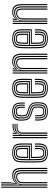

<svg xmlns="http://www.w3.org/2000/svg" viewBox="1218 -2058 848 3324"><g transform="rotate(-90 1642.0 -396.0)"><path d="M378.5 0V-450Q378.5 -495.5 367.9 -527.2Q357.2 -559 330.9 -575.4Q304.5 -591.8 257.5 -591.8Q212.2 -591.8 178.9 -573.1Q145.5 -554.5 125 -520.5H120.8L129.2 -642V-800H148.8V-663.8L135.2 -554H139.2Q161.2 -582.5 193 -595.5Q224.8 -608.5 263 -608.5Q315.5 -608.5 344.8 -590.4Q374 -572.2 385.9 -537.6Q397.8 -503 397.8 -453V0ZM53.5 0V-800H72.8V0ZM131 0V-434.5Q131 -464 145.1 -488Q159.2 -512 184.1 -526.1Q209 -540.2 241.2 -540.2Q288.2 -540.2 304.5 -515Q320.8 -489.8 320.8 -443.8V0H301.2V-442.8Q301.2 -481 288.5 -502.4Q275.8 -523.8 238.8 -523.8Q214.5 -523.8 194.6 -512.6Q174.8 -501.5 163.1 -481.9Q151.5 -462.2 151.2 -436L150.2 0ZM92.2 0V-800H111.5V-619.8L107.5 -478.2H112.2Q129.5 -524 165.8 -549.6Q202 -575.2 251.8 -575Q315 -574.5 337.1 -541.9Q359.2 -509.2 359.2 -449V0H339.8V-446.8Q339.8 -500.8 320.1 -529.6Q300.5 -558.5 245.8 -558.5Q205.2 -558.5 175.1 -540.5Q145 -522.5 128.5 -493.9Q112 -465.2 112 -433.2V0Z M659.8 8Q577 8 537.1 -24Q497.2 -56 493.8 -133.5Q492 -172.5 491.2 -216.4Q490.5 -260.2 490.6 -304.9Q490.8 -349.5 491.5 -390.6Q492.2 -431.8 493.8 -465.2Q497.8 -543.5 537.2 -575.8Q576.8 -608 658.5 -608Q740.5 -608 778.4 -576Q816.2 -544 819.8 -467.8Q820.2 -460.2 820.5 -438.1Q820.8 -416 820.9 -386.2Q821 -356.5 820.5 -325.6Q820 -294.8 818.5 -269.5H587.8Q588 -245.2 588.2 -223.4Q588.5 -201.5 589.1 -180.9Q589.8 -160.2 590.2 -139.5Q592 -102 608.1 -85.8Q624.2 -69.5 659.8 -69.5Q690 -69.5 705.5 -84.9Q721 -100.2 723 -138.2Q723.8 -154.8 723.6 -176.2Q723.5 -197.8 722.2 -215.8H741.8Q743 -195.8 743 -173.9Q743 -152 742.2 -137.5Q740 -92.8 720.6 -73.4Q701.2 -54 659.8 -54Q614.2 -54 593.6 -73.8Q573 -93.5 571 -138.5Q570 -162.5 569.4 -187.2Q568.8 -212 568.5 -236.9Q568.2 -261.8 568 -285.5H800Q801 -311 801.2 -339.5Q801.5 -368 801.4 -394.2Q801.2 -420.5 801 -440Q800.8 -459.5 800.2 -467Q797.2 -534.5 764.4 -563.5Q731.5 -592.5 658.5 -592.5Q586.5 -592.5 551.4 -563.4Q516.2 -534.2 512.8 -463.2Q511.5 -433.5 510.8 -393Q510 -352.5 510 -307.4Q510 -262.2 510.6 -217.9Q511.2 -173.5 512.8 -136Q516 -67.8 549.8 -37.6Q583.5 -7.5 659.8 -7.5Q731 -7.5 764 -36.9Q797 -66.2 800.2 -135Q800.8 -145.5 801 -159.8Q801.2 -174 800.9 -188.8Q800.5 -203.5 799.5 -215.8H819Q820.5 -197.5 820.5 -174Q820.5 -150.5 819.8 -134.2Q816 -58 778.8 -25Q741.5 8 659.8 8ZM659.8 -23Q595.5 -23 565.2 -48.9Q535 -74.8 532.2 -136.2Q531 -170 530.2 -212.5Q529.5 -255 529.5 -300.1Q529.5 -345.2 530.1 -387.2Q530.8 -429.2 532.2 -461.8Q535.2 -526 566.1 -551.5Q597 -577 658.5 -577Q721 -577 749.6 -551.5Q778.2 -526 781 -466.5Q781.5 -457.5 781.9 -431.1Q782.2 -404.8 782.1 -370.1Q782 -335.5 780.8 -301.2H548.8Q548.8 -257.8 549.5 -214.8Q550.2 -171.8 551.5 -138Q554 -83.8 579.6 -61.1Q605.2 -38.5 659.8 -38.5Q709.8 -38.5 734.4 -60.5Q759 -82.5 761.5 -136.2Q762.2 -151.8 762.2 -174.2Q762.2 -196.8 761 -215.8H780.5Q781.8 -196.5 781.8 -174.1Q781.8 -151.8 781 -135.8Q778 -75.5 749.9 -49.2Q721.8 -23 659.8 -23ZM548.8 -317H762Q762.8 -347.2 762.8 -377.6Q762.8 -408 762.4 -431.9Q762 -455.8 761.5 -465.8Q759.5 -516.8 735.4 -539.1Q711.2 -561.5 658.5 -561.5Q604.8 -561.5 579.5 -538.5Q554.2 -515.5 551.5 -460.8Q550.2 -430.5 549.6 -392.5Q549 -354.5 548.8 -317ZM568.5 -332.8Q568.5 -349 568.9 -371.5Q569.2 -394 569.8 -417.2Q570.2 -440.5 571 -459.8Q573.2 -506.5 594 -526.2Q614.8 -546 658.5 -546Q701.2 -546 720.8 -527.2Q740.2 -508.5 742.2 -465.2Q742.8 -455.5 743 -434.2Q743.2 -413 743.2 -386.2Q743.2 -359.5 742.5 -332.8ZM588 -348.5H723.2Q723.8 -373.8 723.8 -397.5Q723.8 -421.2 723.5 -439Q723.2 -456.8 723 -463.5Q721.5 -498.2 707.1 -514.4Q692.8 -530.5 658.5 -530.5Q623.2 -530.5 607.6 -513.4Q592 -496.2 590.2 -459Q589.8 -440 589.2 -421.9Q588.8 -403.8 588.5 -385.8Q588.2 -367.8 588 -348.5Z M950.2 0V-600H969.5V-549L965 -478.2H970.2Q987 -523.5 1023.6 -546.1Q1060.2 -568.8 1109.2 -568.8Q1122 -568.8 1137.5 -568.1Q1153 -567.5 1160 -567V-550.2Q1151 -551 1134.2 -551.4Q1117.5 -551.8 1104.8 -551.8Q1063 -551.8 1032.9 -534.8Q1002.8 -517.8 986.6 -490.6Q970.5 -463.5 970.5 -433V0ZM911.5 0V-600H930.8V0ZM989 0V-434.5Q989 -479.2 1020.5 -506.4Q1052 -533.5 1097.2 -533.5Q1112.8 -533.5 1129.8 -533.4Q1146.8 -533.2 1160 -533V-516.2Q1147 -516.8 1129.6 -516.8Q1112.2 -516.8 1097.2 -516.8Q1061 -516.8 1035.1 -496.4Q1009.2 -476 1009.2 -436V0ZM978.8 -520.5 989 -579V-600H1008.2V-591.8L995.8 -554H999.2Q1017.8 -579.2 1051.1 -590.8Q1084.5 -602.2 1118 -602.2Q1126.5 -602.2 1138.5 -601.9Q1150.5 -601.5 1160 -600.5V-583.8Q1152.2 -584.5 1140.8 -585Q1129.2 -585.5 1118.2 -585.5Q1073.5 -585.5 1038.4 -569.8Q1003.2 -554 983 -520.5Z M1371.2 8Q1293.5 8 1257.4 -24.5Q1221.2 -57 1218.2 -134.2Q1217.5 -154.8 1217.5 -174.8Q1217.5 -194.8 1218.8 -213H1237Q1236 -196.5 1235.9 -175.4Q1235.8 -154.2 1236.5 -135Q1239.2 -65.5 1271.2 -36.5Q1303.2 -7.5 1371.2 -7.5Q1447.2 -7.5 1480.1 -36.8Q1513 -66 1514.5 -131.8Q1515 -144.2 1515 -152.1Q1515 -160 1515 -167.8Q1515 -175.5 1515 -187.8Q1515 -248 1487.9 -275.5Q1460.8 -303 1409.2 -317.8L1360 -332Q1338.2 -338.5 1323.1 -346.5Q1308 -354.5 1299.9 -370.4Q1291.8 -386.2 1290.5 -415.8Q1290 -430.5 1289.5 -440.2Q1289 -450 1289.5 -463.5Q1290.8 -505.5 1310.4 -525.8Q1330 -546 1375.2 -546Q1414.5 -546 1434.2 -526.6Q1454 -507.2 1455.8 -462.2Q1456.2 -452.5 1456.1 -432.6Q1456 -412.8 1454.8 -390.5H1436.8Q1437.8 -411 1437.9 -432.4Q1438 -453.8 1437.5 -461.5Q1435.5 -497.5 1420 -514Q1404.5 -530.5 1375.2 -530.5Q1342.5 -530.5 1325.8 -514.9Q1309 -499.2 1308 -463.5Q1307.5 -449.2 1307.8 -439.5Q1308 -429.8 1309 -416Q1310.5 -391.5 1316.5 -378.8Q1322.5 -366 1334.5 -359.8Q1346.5 -353.5 1365.2 -347.8L1413.8 -333.5Q1452.2 -322.5 1479 -305.6Q1505.8 -288.8 1519.5 -260.8Q1533.2 -232.8 1533.2 -187.8Q1533.2 -175.2 1533.4 -167.4Q1533.5 -159.5 1533.4 -151.8Q1533.2 -144 1532.8 -131.8Q1531.2 -58.8 1494.9 -25.4Q1458.5 8 1371.2 8ZM1371.2 -23Q1312.5 -23 1284.9 -48.6Q1257.2 -74.2 1255 -135.8Q1254.2 -154.2 1254.2 -175.2Q1254.2 -196.2 1255 -213H1273.2Q1272.5 -196.2 1272.6 -175.6Q1272.8 -155 1273.2 -136.5Q1275.2 -82.8 1298.8 -60.6Q1322.2 -38.5 1371.2 -38.5Q1426.2 -38.5 1451.2 -60Q1476.2 -81.5 1477.5 -132.5Q1478 -147.8 1478 -159.9Q1478 -172 1478 -187.8Q1478 -235.5 1457.9 -255.6Q1437.8 -275.8 1400.2 -286.2L1350 -300.5Q1319.8 -309.2 1299 -320.8Q1278.2 -332.2 1267 -354.1Q1255.8 -376 1253.5 -415.2Q1252.8 -429.2 1252.6 -441.1Q1252.5 -453 1252.5 -464Q1251.8 -524 1281.2 -550.5Q1310.8 -577 1375.2 -577Q1435.5 -577 1462.4 -550Q1489.2 -523 1492.2 -465.2Q1493 -453.2 1492.9 -431.2Q1492.8 -409.2 1491 -390.5H1473Q1474 -409 1474.2 -431.9Q1474.5 -454.8 1474.2 -462.8Q1471.8 -516 1447.8 -538.8Q1423.8 -561.5 1375.2 -561.5Q1320.8 -561.5 1296.4 -538.5Q1272 -515.5 1271 -464.5Q1270.8 -449.5 1271.1 -439.2Q1271.5 -429 1272 -415.8Q1273.5 -381.2 1282.9 -362.4Q1292.2 -343.5 1310.2 -333.8Q1328.2 -324 1355 -316.2L1404.8 -302Q1451.2 -288.8 1473.9 -264.5Q1496.5 -240.2 1496.5 -187.8Q1496.5 -174.8 1496.5 -161.9Q1496.5 -149 1496 -132.2Q1494.5 -74.2 1466 -48.6Q1437.5 -23 1371.2 -23ZM1371.2 -54Q1331.8 -54 1312.4 -72.6Q1293 -91.2 1291.5 -137.2Q1291 -155.8 1290.8 -175.4Q1290.5 -195 1291.5 -213H1309.8Q1308.8 -195 1309 -177.4Q1309.2 -159.8 1310 -137.8Q1311.2 -100.8 1325.6 -85.1Q1340 -69.5 1371.2 -69.5Q1407 -69.5 1423.2 -84Q1439.5 -98.5 1440.5 -132.8Q1441.5 -150.8 1441.4 -160.9Q1441.2 -171 1441 -187.8Q1441 -219.8 1429.1 -233.6Q1417.2 -247.5 1391.2 -255L1340 -269.8Q1299.5 -281.2 1272.9 -297Q1246.2 -312.8 1232.6 -340.4Q1219 -368 1216.8 -415.2Q1216 -432.2 1215.9 -442.6Q1215.8 -453 1215.8 -465.2Q1214.5 -543.2 1253.8 -575.6Q1293 -608 1375.2 -608Q1453.2 -608 1488.6 -575.2Q1524 -542.5 1528.8 -467Q1529.5 -455 1529.2 -432.6Q1529 -410.2 1527.5 -390.5H1509.2Q1511 -410.8 1511.1 -432.8Q1511.2 -454.8 1510.5 -466Q1506.8 -533 1475.4 -562.8Q1444 -592.5 1375.2 -592.5Q1300.2 -592.5 1266.6 -562.2Q1233 -532 1234 -464Q1234 -453 1234.1 -441.9Q1234.2 -430.8 1235 -415.5Q1238 -371.5 1250.8 -346.9Q1263.5 -322.2 1286.9 -308.9Q1310.2 -295.5 1345 -285.5L1396 -270.8Q1429 -261 1444.2 -243.6Q1459.5 -226.2 1459.5 -187.8Q1459.5 -175.5 1459.6 -167.8Q1459.8 -160 1459.6 -152.2Q1459.5 -144.5 1459 -132.2Q1458 -91.5 1438.1 -72.8Q1418.2 -54 1371.2 -54Z M1778.8 8Q1696 8 1656.1 -24Q1616.2 -56 1612.8 -133.5Q1611 -172.5 1610.2 -216.4Q1609.5 -260.2 1609.6 -304.9Q1609.8 -349.5 1610.5 -390.6Q1611.2 -431.8 1612.8 -465.2Q1616.8 -543.5 1656.2 -575.8Q1695.8 -608 1777.5 -608Q1859.5 -608 1897.4 -576Q1935.2 -544 1938.8 -467.8Q1939.2 -460.2 1939.5 -438.1Q1939.8 -416 1939.9 -386.2Q1940 -356.5 1939.5 -325.6Q1939 -294.8 1937.5 -269.5H1706.8Q1707 -245.2 1707.2 -223.4Q1707.5 -201.5 1708.1 -180.9Q1708.8 -160.2 1709.2 -139.5Q1711 -102 1727.1 -85.8Q1743.2 -69.5 1778.8 -69.5Q1809 -69.5 1824.5 -84.9Q1840 -100.2 1842 -138.2Q1842.8 -154.8 1842.6 -176.2Q1842.5 -197.8 1841.2 -215.8H1860.8Q1862 -195.8 1862 -173.9Q1862 -152 1861.2 -137.5Q1859 -92.8 1839.6 -73.4Q1820.2 -54 1778.8 -54Q1733.2 -54 1712.6 -73.8Q1692 -93.5 1690 -138.5Q1689 -162.5 1688.4 -187.2Q1687.8 -212 1687.5 -236.9Q1687.2 -261.8 1687 -285.5H1919Q1920 -311 1920.2 -339.5Q1920.5 -368 1920.4 -394.2Q1920.2 -420.5 1920 -440Q1919.8 -459.5 1919.2 -467Q1916.2 -534.5 1883.4 -563.5Q1850.5 -592.5 1777.5 -592.5Q1705.5 -592.5 1670.4 -563.4Q1635.2 -534.2 1631.8 -463.2Q1630.5 -433.5 1629.8 -393Q1629 -352.5 1629 -307.4Q1629 -262.2 1629.6 -217.9Q1630.2 -173.5 1631.8 -136Q1635 -67.8 1668.8 -37.6Q1702.5 -7.5 1778.8 -7.5Q1850 -7.5 1883 -36.9Q1916 -66.2 1919.2 -135Q1919.8 -145.5 1920 -159.8Q1920.2 -174 1919.9 -188.8Q1919.5 -203.5 1918.5 -215.8H1938Q1939.5 -197.5 1939.5 -174Q1939.5 -150.5 1938.8 -134.2Q1935 -58 1897.8 -25Q1860.5 8 1778.8 8ZM1778.8 -23Q1714.5 -23 1684.2 -48.9Q1654 -74.8 1651.2 -136.2Q1650 -170 1649.2 -212.5Q1648.5 -255 1648.5 -300.1Q1648.5 -345.2 1649.1 -387.2Q1649.8 -429.2 1651.2 -461.8Q1654.2 -526 1685.1 -551.5Q1716 -577 1777.5 -577Q1840 -577 1868.6 -551.5Q1897.2 -526 1900 -466.5Q1900.5 -457.5 1900.9 -431.1Q1901.2 -404.8 1901.1 -370.1Q1901 -335.5 1899.8 -301.2H1667.8Q1667.8 -257.8 1668.5 -214.8Q1669.2 -171.8 1670.5 -138Q1673 -83.8 1698.6 -61.1Q1724.2 -38.5 1778.8 -38.5Q1828.8 -38.5 1853.4 -60.5Q1878 -82.5 1880.5 -136.2Q1881.2 -151.8 1881.2 -174.2Q1881.2 -196.8 1880 -215.8H1899.5Q1900.8 -196.5 1900.8 -174.1Q1900.8 -151.8 1900 -135.8Q1897 -75.5 1868.9 -49.2Q1840.8 -23 1778.8 -23ZM1667.8 -317H1881Q1881.8 -347.2 1881.8 -377.6Q1881.8 -408 1881.4 -431.9Q1881 -455.8 1880.5 -465.8Q1878.5 -516.8 1854.4 -539.1Q1830.2 -561.5 1777.5 -561.5Q1723.8 -561.5 1698.5 -538.5Q1673.2 -515.5 1670.5 -460.8Q1669.2 -430.5 1668.6 -392.5Q1668 -354.5 1667.8 -317ZM1687.5 -332.8Q1687.5 -349 1687.9 -371.5Q1688.2 -394 1688.8 -417.2Q1689.2 -440.5 1690 -459.8Q1692.2 -506.5 1713 -526.2Q1733.8 -546 1777.5 -546Q1820.2 -546 1839.8 -527.2Q1859.2 -508.5 1861.2 -465.2Q1861.8 -455.5 1862 -434.2Q1862.2 -413 1862.2 -386.2Q1862.2 -359.5 1861.5 -332.8ZM1707 -348.5H1842.2Q1842.8 -373.8 1842.8 -397.5Q1842.8 -421.2 1842.5 -439Q1842.2 -456.8 1842 -463.5Q1840.5 -498.2 1826.1 -514.4Q1811.8 -530.5 1777.5 -530.5Q1742.2 -530.5 1726.6 -513.4Q1711 -496.2 1709.2 -459Q1708.8 -440 1708.2 -421.9Q1707.8 -403.8 1707.5 -385.8Q1707.2 -367.8 1707 -348.5Z M2355.5 0V-450Q2355.5 -471.2 2352 -495.8Q2348.5 -520.2 2336.6 -542.1Q2324.8 -564 2300.4 -577.9Q2276 -591.8 2234.5 -591.8Q2189.5 -591.8 2156 -573Q2122.5 -554.2 2102 -520.5H2097.5L2106.2 -600H2125.8V-591L2114 -554H2118.2Q2141 -582.5 2171.4 -595.5Q2201.8 -608.5 2240 -608.5Q2277.2 -608.5 2301.8 -598.2Q2326.2 -588 2340.9 -570.9Q2355.5 -553.8 2362.9 -533.2Q2370.2 -512.8 2372.5 -491.9Q2374.8 -471 2374.8 -453V0ZM2030.5 0V-600H2049.8V0ZM2108 0V-434.5Q2108 -464 2122.1 -488Q2136.2 -512 2161.1 -526.1Q2186 -540.2 2218.2 -540.2Q2245 -540.2 2261 -531.2Q2277 -522.2 2284.9 -507.8Q2292.8 -493.2 2295.2 -476.4Q2297.8 -459.5 2297.8 -443.8V0H2278.2V-442.8Q2278.2 -462.2 2274.2 -480.8Q2270.2 -499.2 2256.9 -511.5Q2243.5 -523.8 2215.8 -523.8Q2191.5 -523.8 2171.6 -512.6Q2151.8 -501.5 2140.1 -481.9Q2128.5 -462.2 2128.2 -436L2127.2 0ZM2069.2 0V-600H2088.5L2084.8 -478.2H2089.2Q2106.5 -524 2142.8 -549.6Q2179 -575.2 2228.8 -575Q2286.8 -574.5 2311.5 -542.1Q2336.2 -509.8 2336.2 -449V0H2316.8V-446.8Q2316.8 -501.8 2295.1 -530.1Q2273.5 -558.5 2222.8 -558.5Q2182.2 -558.5 2152.1 -540.5Q2122 -522.5 2105.5 -493.9Q2089 -465.2 2089 -433.2V0Z M2636.8 8Q2554 8 2514.1 -24Q2474.2 -56 2470.8 -133.5Q2469 -172.5 2468.2 -216.4Q2467.5 -260.2 2467.6 -304.9Q2467.8 -349.5 2468.5 -390.6Q2469.2 -431.8 2470.8 -465.2Q2474.8 -543.5 2514.2 -575.8Q2553.8 -608 2635.5 -608Q2717.5 -608 2755.4 -576Q2793.2 -544 2796.8 -467.8Q2797.2 -460.2 2797.5 -438.1Q2797.8 -416 2797.9 -386.2Q2798 -356.5 2797.5 -325.6Q2797 -294.8 2795.5 -269.5H2564.8Q2565 -245.2 2565.2 -223.4Q2565.5 -201.5 2566.1 -180.9Q2566.8 -160.2 2567.2 -139.5Q2569 -102 2585.1 -85.8Q2601.2 -69.5 2636.8 -69.5Q2667 -69.5 2682.5 -84.9Q2698 -100.2 2700 -138.2Q2700.8 -154.8 2700.6 -176.2Q2700.5 -197.8 2699.2 -215.8H2718.8Q2720 -195.8 2720 -173.9Q2720 -152 2719.2 -137.5Q2717 -92.8 2697.6 -73.4Q2678.2 -54 2636.8 -54Q2591.2 -54 2570.6 -73.8Q2550 -93.5 2548 -138.5Q2547 -162.5 2546.4 -187.2Q2545.8 -212 2545.5 -236.9Q2545.2 -261.8 2545 -285.5H2777Q2778 -311 2778.2 -339.5Q2778.5 -368 2778.4 -394.2Q2778.2 -420.5 2778 -440Q2777.8 -459.5 2777.2 -467Q2774.2 -534.5 2741.4 -563.5Q2708.5 -592.5 2635.5 -592.5Q2563.5 -592.5 2528.4 -563.4Q2493.2 -534.2 2489.8 -463.2Q2488.5 -433.5 2487.8 -393Q2487 -352.5 2487 -307.4Q2487 -262.2 2487.6 -217.9Q2488.2 -173.5 2489.8 -136Q2493 -67.8 2526.8 -37.6Q2560.5 -7.5 2636.8 -7.5Q2708 -7.5 2741 -36.9Q2774 -66.2 2777.2 -135Q2777.8 -145.5 2778 -159.8Q2778.2 -174 2777.9 -188.8Q2777.5 -203.5 2776.5 -215.8H2796Q2797.5 -197.5 2797.5 -174Q2797.5 -150.5 2796.8 -134.2Q2793 -58 2755.8 -25Q2718.5 8 2636.8 8ZM2636.8 -23Q2572.5 -23 2542.2 -48.9Q2512 -74.8 2509.2 -136.2Q2508 -170 2507.2 -212.5Q2506.5 -255 2506.5 -300.1Q2506.5 -345.2 2507.1 -387.2Q2507.8 -429.2 2509.2 -461.8Q2512.2 -526 2543.1 -551.5Q2574 -577 2635.5 -577Q2698 -577 2726.6 -551.5Q2755.2 -526 2758 -466.5Q2758.5 -457.5 2758.9 -431.1Q2759.2 -404.8 2759.1 -370.1Q2759 -335.5 2757.8 -301.2H2525.8Q2525.8 -257.8 2526.5 -214.8Q2527.2 -171.8 2528.5 -138Q2531 -83.8 2556.6 -61.1Q2582.2 -38.5 2636.8 -38.5Q2686.8 -38.5 2711.4 -60.5Q2736 -82.5 2738.5 -136.2Q2739.2 -151.8 2739.2 -174.2Q2739.2 -196.8 2738 -215.8H2757.5Q2758.8 -196.5 2758.8 -174.1Q2758.8 -151.8 2758 -135.8Q2755 -75.5 2726.9 -49.2Q2698.8 -23 2636.8 -23ZM2525.8 -317H2739Q2739.8 -347.2 2739.8 -377.6Q2739.8 -408 2739.4 -431.9Q2739 -455.8 2738.5 -465.8Q2736.5 -516.8 2712.4 -539.1Q2688.2 -561.5 2635.5 -561.5Q2581.8 -561.5 2556.5 -538.5Q2531.2 -515.5 2528.5 -460.8Q2527.2 -430.5 2526.6 -392.5Q2526 -354.5 2525.8 -317ZM2545.5 -332.8Q2545.5 -349 2545.9 -371.5Q2546.2 -394 2546.8 -417.2Q2547.2 -440.5 2548 -459.8Q2550.2 -506.5 2571 -526.2Q2591.8 -546 2635.5 -546Q2678.2 -546 2697.8 -527.2Q2717.2 -508.5 2719.2 -465.2Q2719.8 -455.5 2720 -434.2Q2720.2 -413 2720.2 -386.2Q2720.2 -359.5 2719.5 -332.8ZM2565 -348.5H2700.2Q2700.8 -373.8 2700.8 -397.5Q2700.8 -421.2 2700.5 -439Q2700.2 -456.8 2700 -463.5Q2698.5 -498.2 2684.1 -514.4Q2669.8 -530.5 2635.5 -530.5Q2600.2 -530.5 2584.6 -513.4Q2569 -496.2 2567.2 -459Q2566.8 -440 2566.2 -421.9Q2565.8 -403.8 2565.5 -385.8Q2565.2 -367.8 2565 -348.5Z M3213.5 0V-450Q3213.5 -471.2 3210 -495.8Q3206.5 -520.2 3194.6 -542.1Q3182.8 -564 3158.4 -577.9Q3134 -591.8 3092.5 -591.8Q3047.5 -591.8 3014 -573Q2980.5 -554.2 2960 -520.5H2955.5L2964.2 -600H2983.8V-591L2972 -554H2976.2Q2999 -582.5 3029.4 -595.5Q3059.8 -608.5 3098 -608.5Q3135.2 -608.5 3159.8 -598.2Q3184.2 -588 3198.9 -570.9Q3213.5 -553.8 3220.9 -533.2Q3228.2 -512.8 3230.5 -491.9Q3232.8 -471 3232.8 -453V0ZM2888.5 0V-600H2907.8V0ZM2966 0V-434.5Q2966 -464 2980.1 -488Q2994.2 -512 3019.1 -526.1Q3044 -540.2 3076.2 -540.2Q3103 -540.2 3119 -531.2Q3135 -522.2 3142.9 -507.8Q3150.8 -493.2 3153.2 -476.4Q3155.8 -459.5 3155.8 -443.8V0H3136.2V-442.8Q3136.2 -462.2 3132.2 -480.8Q3128.2 -499.2 3114.9 -511.5Q3101.5 -523.8 3073.8 -523.8Q3049.5 -523.8 3029.6 -512.6Q3009.8 -501.5 2998.1 -481.9Q2986.5 -462.2 2986.2 -436L2985.2 0ZM2927.2 0V-600H2946.5L2942.8 -478.2H2947.2Q2964.5 -524 3000.8 -549.6Q3037 -575.2 3086.8 -575Q3144.8 -574.5 3169.5 -542.1Q3194.2 -509.8 3194.2 -449V0H3174.8V-446.8Q3174.8 -501.8 3153.1 -530.1Q3131.5 -558.5 3080.8 -558.5Q3040.2 -558.5 3010.1 -540.5Q2980 -522.5 2963.5 -493.9Q2947 -465.2 2947 -433.2V0Z"/></g></svg>

Font: Big Shoulders Inline Text Thin SemiBold
Style: Regular
Weight: 600
Version: Version 2.002